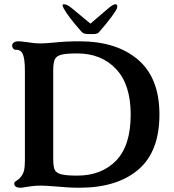

<svg xmlns="http://www.w3.org/2000/svg" viewBox="-20 -872 818 902"><path d="M47 -10Q47 -15 50.5 -18Q54 -21 62.5 -26.5Q71 -32 77 -40Q89 -54 93 -71.5Q97 -89 97 -120V-538Q97 -596 87 -618Q77 -639 57 -638H55Q47 -638 42 -644Q37 -650 37 -658Q37 -666 44.5 -672Q52 -678 67 -678Q78 -678 106 -674Q142 -668 172 -668Q191 -668 233 -672Q291 -678 353 -678Q527 -678 628 -592Q729 -506 729 -334Q729 -159 629 -74.5Q529 10 353 10Q304 10 242 4Q192 0 172 0Q149 0 130 2.5Q111 5 105 6Q85 10 77 10Q47 10 47 -10ZM343 -47Q457 -47 525.5 -117.5Q594 -188 594 -334Q594 -475 525 -548Q456 -621 343 -621Q291 -621 268 -615Q245 -609 237.5 -593Q230 -577 230 -541V-127Q230 -91 236.5 -75.5Q243 -60 266.5 -53.5Q290 -47 343 -47ZM318 -833 405 -761 489 -833Q511 -852 523 -852Q528 -852 530 -847Q532 -842 530 -834Q526 -823 504 -793Q482 -763 446 -722Q440 -712 418 -712H392Q372 -712 362 -724Q300 -794 279 -833Q274 -843 274 -847Q274 -852 280 -852Q296 -852 318 -833Z"/></svg>

Font: Raigarh Medium
Style: Regular
Weight: 500
Designer: jaikishan Patel
Foundry: MagicType
Version: Version 1.000